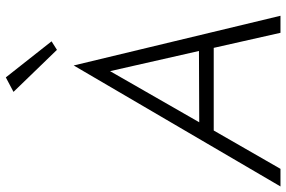

<svg xmlns="http://www.w3.org/2000/svg" viewBox="-206 -822 1007 676"><g transform="rotate(-90 298.0 -483.5)"><path d="M206 -286 386 -600 457 -287ZM177 -235H468L521 0H581L406 -728L-20 0H42ZM313 -940 461 -787 491 -806 364 -967Z"/></g></svg>

Font: Jost* 300 Light Italic
Style: Italic
Weight: 300
Italic angle: -10°
Version: Version 3.200; ttfautohint (v0.97) -l 8 -r 50 -G 200 -x 14 -